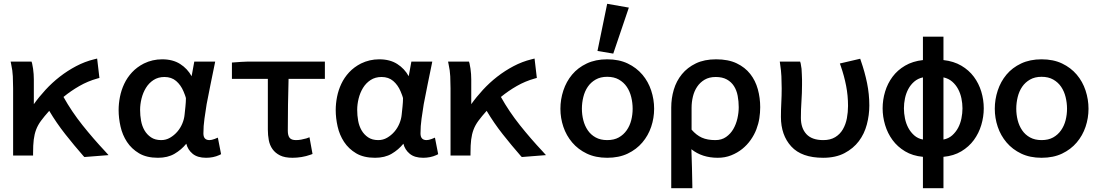

<svg xmlns="http://www.w3.org/2000/svg" viewBox="-20 -818 5785 1010"><path d="M158 -270Q185 -308 219.5 -345.5Q254 -383 294.5 -414.5Q335 -446 380.5 -470Q426 -494 475 -506L491 -510L503 -408L492 -405Q442 -391 397.5 -365.5Q353 -340 314 -308Q357 -231 414 -159.5Q471 -88 533 -22L551 -2L424 8L419 3Q370 -53 323.5 -112Q277 -171 239 -235Q213 -206 196 -183Q179 -160 170 -136Q161 -112 157.5 -83.5Q154 -55 154 -13V0H49V-353Q49 -385 47.5 -416.5Q46 -448 39 -479L36 -494H146L149 -484Q152 -471 154 -456.5Q156 -442 157 -428Q158 -414 158 -400Q158 -386 158 -372Z M957 -306Q956 -311 953 -318Q948 -331 945 -338Q931 -371 906.5 -392Q882 -413 845 -413Q812 -413 787.5 -397Q763 -381 747.5 -355.5Q732 -330 724.5 -299.5Q717 -269 717 -240Q717 -211 722 -183Q727 -155 740 -132.5Q753 -110 774.5 -95.5Q796 -81 828 -81Q853 -81 874.5 -93.5Q896 -106 912.5 -125Q929 -144 939 -168Q949 -192 951 -215Q953 -234 955.5 -258Q958 -282 958 -301Q958 -303 957 -306ZM988 -417 1002 -494H1112L1109 -479Q1098 -426 1087.5 -374Q1077 -322 1067 -270Q1061 -232 1055.5 -193.5Q1050 -155 1050 -116Q1050 -81 1082 -81Q1093 -81 1109 -87L1126 -94L1143 -7L1133 -2Q1102 12 1064 12Q1019 12 993.5 -9Q968 -30 960 -62Q934 -30 898 -9Q862 12 811 12Q751 12 711.5 -11.5Q672 -35 648 -71.5Q624 -108 614 -152.5Q604 -197 604 -239Q604 -273 611 -308.5Q618 -344 633.5 -377Q649 -410 674.5 -437.5Q700 -465 737 -484Q782 -506 833 -506Q889 -506 927.5 -481.5Q966 -457 988 -417Z M1200 -403V-489L1214 -490Q1231 -491 1248.5 -492.5Q1266 -494 1283 -494H1689V-403H1498Q1496 -335 1495 -267Q1494 -199 1494 -130Q1494 -105 1503.5 -93Q1513 -81 1537 -81Q1550 -81 1564 -83.5Q1578 -86 1592 -90L1608 -96L1624 -8L1613 -4Q1591 4 1566.5 8Q1542 12 1519 12Q1478 12 1453 -0.5Q1428 -13 1413.5 -33.5Q1399 -54 1394 -80.5Q1389 -107 1389 -136V-403Z M2099 -306Q2098 -311 2095 -318Q2090 -331 2087 -338Q2073 -371 2048.5 -392Q2024 -413 1987 -413Q1954 -413 1929.5 -397Q1905 -381 1889.5 -355.5Q1874 -330 1866.5 -299.5Q1859 -269 1859 -240Q1859 -211 1864 -183Q1869 -155 1882 -132.5Q1895 -110 1916.5 -95.5Q1938 -81 1970 -81Q1995 -81 2016.5 -93.5Q2038 -106 2054.5 -125Q2071 -144 2081 -168Q2091 -192 2093 -215Q2095 -234 2097.5 -258Q2100 -282 2100 -301Q2100 -303 2099 -306ZM2130 -417 2144 -494H2254L2251 -479Q2240 -426 2229.5 -374Q2219 -322 2209 -270Q2203 -232 2197.5 -193.5Q2192 -155 2192 -116Q2192 -81 2224 -81Q2235 -81 2251 -87L2268 -94L2285 -7L2275 -2Q2244 12 2206 12Q2161 12 2135.5 -9Q2110 -30 2102 -62Q2076 -30 2040 -9Q2004 12 1953 12Q1893 12 1853.5 -11.5Q1814 -35 1790 -71.5Q1766 -108 1756 -152.5Q1746 -197 1746 -239Q1746 -273 1753 -308.5Q1760 -344 1775.5 -377Q1791 -410 1816.5 -437.5Q1842 -465 1879 -484Q1924 -506 1975 -506Q2031 -506 2069.5 -481.5Q2108 -457 2130 -417Z M2459 -270Q2486 -308 2520.5 -345.5Q2555 -383 2595.5 -414.5Q2636 -446 2681.5 -470Q2727 -494 2776 -506L2792 -510L2804 -408L2793 -405Q2743 -391 2698.5 -365.5Q2654 -340 2615 -308Q2658 -231 2715 -159.5Q2772 -88 2834 -22L2852 -2L2725 8L2720 3Q2671 -53 2624.5 -112Q2578 -171 2540 -235Q2514 -206 2497 -183Q2480 -160 2471 -136Q2462 -112 2458.5 -83.5Q2455 -55 2455 -13V0H2350V-353Q2350 -385 2348.5 -416.5Q2347 -448 2340 -479L2337 -494H2447L2450 -484Q2453 -471 2455 -456.5Q2457 -442 2458 -428Q2459 -414 2459 -400Q2459 -386 2459 -372Z M3174 -81Q3210 -81 3235 -95Q3260 -109 3276.5 -132.5Q3293 -156 3300.5 -185.5Q3308 -215 3308 -246Q3308 -277 3300.5 -307.5Q3293 -338 3277 -361.5Q3261 -385 3235.5 -399.5Q3210 -414 3174 -414Q3139 -414 3113.5 -399.5Q3088 -385 3072 -361.5Q3056 -338 3048.5 -307.5Q3041 -277 3041 -246Q3041 -215 3048.5 -185.5Q3056 -156 3072 -132.5Q3088 -109 3113.5 -95Q3139 -81 3174 -81ZM3174 -506Q3236 -506 3282 -484Q3328 -462 3359 -425.5Q3390 -389 3405.5 -342Q3421 -295 3421 -246Q3421 -197 3405.5 -151Q3390 -105 3359 -68.5Q3328 -32 3282 -10Q3236 12 3174 12Q3113 12 3067 -10Q3021 -32 2990 -68.5Q2959 -105 2943.5 -151Q2928 -197 2928 -246Q2928 -295 2943.5 -342Q2959 -389 2989.5 -425.5Q3020 -462 3066.5 -484Q3113 -506 3174 -506ZM3174 -798 3288 -778 3206 -536 3123 -550Z M3618 -136Q3643 -107 3672 -94Q3701 -81 3743 -81Q3776 -81 3799.5 -97.5Q3823 -114 3837.5 -139Q3852 -164 3859 -194.5Q3866 -225 3866 -254Q3866 -285 3860.5 -314Q3855 -343 3841 -365Q3827 -387 3803.5 -400Q3780 -413 3745 -413Q3711 -413 3687 -399Q3663 -385 3647.5 -362Q3632 -339 3625 -310Q3618 -281 3618 -251ZM3511 172V-252Q3511 -301 3524.5 -346.5Q3538 -392 3567 -427.5Q3596 -463 3640.5 -484.5Q3685 -506 3747 -506Q3811 -506 3855 -485Q3899 -464 3926.5 -429Q3954 -394 3966.5 -348.5Q3979 -303 3979 -254Q3979 -225 3974.5 -196Q3970 -167 3959 -138Q3948 -109 3929 -82Q3910 -55 3884.5 -34.5Q3859 -14 3826.5 -1Q3794 12 3756 12Q3673 12 3617 -33Q3619 15 3620 62.5Q3621 110 3622 159V172Z M4189 -494 4192 -484Q4195 -470 4196.5 -456Q4198 -442 4198 -427Q4199 -414 4199 -400Q4199 -386 4199 -372Q4199 -329 4196 -285.5Q4193 -242 4193 -198Q4193 -144 4222 -112.5Q4251 -81 4311 -81Q4348 -81 4373.5 -96.5Q4399 -112 4414 -138Q4429 -164 4435 -196Q4441 -228 4441 -261Q4441 -315 4431 -366.5Q4421 -418 4403 -470L4398 -484L4505 -509L4509 -497Q4529 -440 4541 -381.5Q4553 -323 4553 -263Q4553 -213 4540 -163.5Q4527 -114 4498 -75.5Q4469 -37 4422.5 -12.5Q4376 12 4310 12Q4197 12 4142.5 -47.5Q4088 -107 4088 -203Q4088 -241 4090 -278Q4092 -315 4092 -353Q4092 -385 4090.5 -416.5Q4089 -448 4084 -479L4082 -494Z M4943 -84Q4970 -89 4989 -106Q5008 -123 5020 -145.5Q5032 -168 5037.5 -195Q5043 -222 5043 -248Q5043 -274 5037.5 -300.5Q5032 -327 5020 -349.5Q5008 -372 4989 -388.5Q4970 -405 4943 -411ZM4835 -411Q4808 -405 4789 -388.5Q4770 -372 4758 -349.5Q4746 -327 4740.5 -300.5Q4735 -274 4735 -248Q4735 -222 4740.5 -195Q4746 -168 4758 -145.5Q4770 -123 4789 -106Q4808 -89 4835 -84ZM4835 172V7Q4781 2 4741 -22Q4701 -46 4675 -81.5Q4649 -117 4636 -160.5Q4623 -204 4623 -248Q4623 -293 4636 -336Q4649 -379 4675 -414Q4701 -449 4741 -472.5Q4781 -496 4835 -502V-625H4943V-502Q4997 -496 5037 -472.5Q5077 -449 5103 -414Q5129 -379 5142 -336Q5155 -293 5155 -248Q5155 -204 5142 -160.5Q5129 -117 5103 -81.5Q5077 -46 5037 -22Q4997 2 4943 7V172Z M5459 -81Q5495 -81 5520 -95Q5545 -109 5561.5 -132.5Q5578 -156 5585.5 -185.5Q5593 -215 5593 -246Q5593 -277 5585.5 -307.5Q5578 -338 5562 -361.5Q5546 -385 5520.5 -399.5Q5495 -414 5459 -414Q5424 -414 5398.5 -399.5Q5373 -385 5357 -361.5Q5341 -338 5333.5 -307.5Q5326 -277 5326 -246Q5326 -215 5333.5 -185.5Q5341 -156 5357 -132.5Q5373 -109 5398.5 -95Q5424 -81 5459 -81ZM5459 -506Q5521 -506 5567 -484Q5613 -462 5644 -425.5Q5675 -389 5690.5 -342Q5706 -295 5706 -246Q5706 -197 5690.5 -151Q5675 -105 5644 -68.5Q5613 -32 5567 -10Q5521 12 5459 12Q5398 12 5352 -10Q5306 -32 5275 -68.5Q5244 -105 5228.5 -151Q5213 -197 5213 -246Q5213 -295 5228.5 -342Q5244 -389 5274.5 -425.5Q5305 -462 5351.5 -484Q5398 -506 5459 -506Z"/></svg>

Font: Codetta
Style: Bold
Weight: 700
Designer: Ulrich Proeller
Foundry: PROSA GmbH
Version: Version 2.00;September 29, 2018;FontCreator 11.5.0.2427 64-b